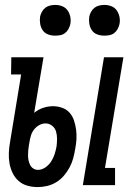

<svg xmlns="http://www.w3.org/2000/svg" viewBox="-20 -753 540 781"><path d="M317 0 403 -520H482L407 -70H448V0ZM133 8Q111 8 90.5 2Q70 -4 55 -17.5Q40 -31 31 -50Q22 -69 18.5 -89.5Q15 -110 16 -132Q17 -154 21 -176L66 -450H25L26 -520H157L119 -294Q136 -308 156 -314.5Q176 -321 195 -321Q215 -321 233 -314.5Q251 -308 263 -294.5Q275 -281 281 -263Q287 -245 289.5 -226Q292 -207 291 -187.5Q290 -168 286 -148Q283 -129 278 -110Q273 -91 263.5 -73Q254 -55 240.5 -39Q227 -23 209 -12Q191 -1 171.5 3.5Q152 8 133 8ZM134 -62Q150 -62 164.5 -72Q179 -82 188 -96Q197 -110 202 -125.5Q207 -141 210 -157Q212 -173 212 -188.5Q212 -204 208 -218Q204 -232 192 -241.5Q180 -251 165 -251Q152 -251 139.5 -244Q127 -237 118.5 -226Q110 -215 106 -202Q102 -189 100 -176L98 -165Q96 -154 95 -143Q94 -132 94 -121.5Q94 -111 96 -101Q98 -91 102.5 -82Q107 -73 115.5 -67.5Q124 -62 134 -62ZM404 -608Q389 -608 375.5 -613Q362 -618 354 -629.5Q346 -641 343.5 -655.5Q341 -670 343 -685Q345 -695 350.5 -705Q356 -715 364.5 -721.5Q373 -728 383.5 -730.5Q394 -733 405 -733Q420 -733 433.5 -727.5Q447 -722 455 -710.5Q463 -699 466 -684.5Q469 -670 466 -655Q464 -645 458.5 -635Q453 -625 444.5 -618.5Q436 -612 425.5 -610Q415 -608 404 -608ZM204 -608Q189 -608 175.5 -613Q162 -618 154 -629.5Q146 -641 143.5 -655.5Q141 -670 143 -685Q145 -695 150.5 -705Q156 -715 164.5 -721.5Q173 -728 183.5 -730.5Q194 -733 205 -733Q220 -733 233.5 -727.5Q247 -722 255 -710.5Q263 -699 266 -684.5Q269 -670 266 -655Q264 -645 258.5 -635Q253 -625 244.5 -618.5Q236 -612 225.5 -610Q215 -608 204 -608Z"/></svg>

Font: Iosevka Curly Slab
Style: Italic
Weight: 400
Italic angle: -9°
Monospace: yes
Designer: Belleve Invis
Foundry: Belleve Invis
Version: Version 22.1.2; ttfautohint (v1.8.4)